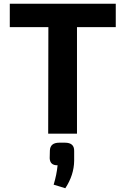

<svg xmlns="http://www.w3.org/2000/svg" viewBox="-20 -710 635 1020"><path d="M389 -566V0H236L237 -566H32V-690H595V-566ZM325 48Q375 48 374 92V144Q373 220 327 290L265 271Q281 219 286 168Q246 169 244 131L245 89Q247 48 295 48Z"/></svg>

Font: Taylor Sans Bold LRS
Style: Bold
Weight: 700
Italic angle: -8°
Designer: Natanael Gama
Version: Version 1.001 September 8, 2015